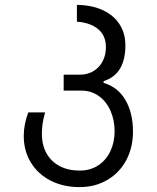

<svg xmlns="http://www.w3.org/2000/svg" viewBox="-20 -570 640 784"><path d="M77 -15Q77 -62 95.5 -111H164Q157 -85 154 -65.5Q151 -46 151 -24Q151 22.5 170.2 56.5Q189.5 90.5 224.2 108.5Q259 126.5 305 126.5Q349 126.5 381.2 105.2Q413.5 84 430.8 47.2Q448 10.5 448 -34.5Q448 -79 431.5 -117Q415 -155 384 -177.5Q353 -200 312.5 -200H240V-265H305.5Q338 -265 362.5 -280.2Q387 -295.5 399.8 -321Q412.5 -346.5 412.5 -377.5Q412.5 -424.5 380.8 -451Q349 -477.5 294 -481.5V-550Q353.5 -549.5 398.2 -529.2Q443 -509 467.5 -471.8Q492 -434.5 492 -384.5Q492 -327.5 470.8 -290.8Q449.5 -254 403 -238.5V-231.5Q460.5 -215 491.8 -162.2Q523 -109.5 523 -32.5Q523 32.5 495.5 84Q468 135.5 418.2 164.8Q368.5 194 304.5 194Q239 194 187.2 167.8Q135.5 141.5 106.2 94Q77 46.5 77 -15Z"/></svg>

Font: JuliaMono Light
Style: Regular
Weight: 300
Monospace: yes
Designer: cormullion
Foundry: corm
Version: Version 0.054; ttfautohint (v1.8.4)